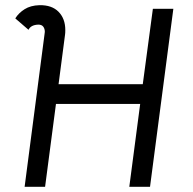

<svg xmlns="http://www.w3.org/2000/svg" viewBox="-20 -720 745 741"><path d="M153 -597Q153 -609 147 -617Q141 -625 128 -625Q99 -624 90 -605L39 -649Q52 -670 75 -684.5Q98 -699 132 -700Q180 -701 206 -674.5Q232 -648 232 -604Q232 -592 231 -586L206 -395H531L570 -686H649L559 1H479L521 -319H196L154 1H75L152 -589Z"/></svg>

Font: Bellota
Style: Bold Italic
Weight: 700
Italic angle: -7.5°
Designer: Kemie Guaida
Foundry: Kemie Guaida
Version: Version 4.001